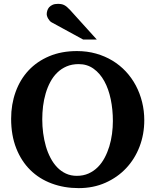

<svg xmlns="http://www.w3.org/2000/svg" viewBox="-20 -949 796 985"><path d="M559.1 -328.1Q559.1 -386.7 548.1 -439.7Q537.1 -492.7 515.1 -532.7Q493.2 -572.8 460.2 -596.4Q427.2 -620.1 383.8 -620.1Q349.1 -620.1 321.8 -608.4Q294.4 -596.7 273.7 -576.4Q252.9 -556.2 238.3 -528.8Q223.6 -501.5 214.4 -470Q205.1 -438.5 200.9 -404.5Q196.8 -370.6 196.8 -336.9Q196.8 -301.3 201.4 -266.1Q206.1 -231 215.3 -198.7Q224.6 -166.5 239.3 -138.7Q253.9 -110.8 273.4 -90.6Q293 -70.3 318.1 -58.6Q343.3 -46.9 374 -46.9Q407.2 -46.9 434.1 -58.8Q460.9 -70.8 481.4 -91.3Q502 -111.8 516.6 -139.2Q531.2 -166.5 540.8 -197.8Q550.3 -229 554.7 -262.5Q559.1 -295.9 559.1 -328.1ZM720.2 -332Q720.2 -260.3 696 -197Q671.9 -133.8 627.4 -86.4Q583 -39.1 521 -11.5Q459 16.1 383.8 16.1Q309.1 16.1 245.4 -7.6Q181.6 -31.2 135.5 -76.7Q89.4 -122.1 63.2 -188.5Q37.1 -254.9 37.1 -339.8Q37.1 -413.6 60.1 -477.3Q83 -541 126.2 -587.4Q169.4 -633.8 232.2 -660.4Q294.9 -687 375 -687Q426.8 -687 472.7 -674.1Q518.6 -661.1 556.9 -637.9Q595.2 -614.7 625.5 -582.3Q655.8 -549.8 676.8 -510.3Q697.8 -470.7 709 -425.5Q720.2 -380.4 720.2 -332ZM406.7 -746.1 244.6 -834.5Q239.3 -837.4 234.9 -842.5Q230.5 -847.7 227.1 -853.5Q223.6 -859.4 221.7 -865.5Q219.7 -871.6 219.7 -876.5Q219.7 -885.3 222.7 -894.8Q225.6 -904.3 232.2 -911.9Q238.8 -919.4 249.8 -924.3Q260.7 -929.2 276.9 -929.2Q287.1 -929.2 294.9 -927.7Q302.7 -926.3 309.8 -922.6Q316.9 -918.9 324 -912.8Q331.1 -906.7 339.8 -897.5L476.6 -746.1Z"/></svg>

Font: Charis SIL APac
Style: Bold
Weight: 700
Foundry: SIL International
Version: Version 5.000